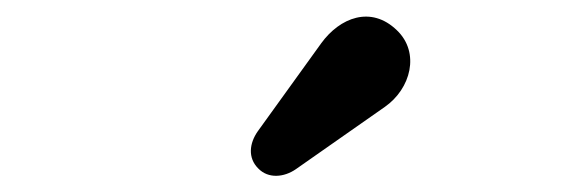

<svg xmlns="http://www.w3.org/2000/svg" viewBox="-20 -788 690 232"><path d="M291.5 -629.4C281.2 -614.7 279.3 -597.2 292 -584.5C304.2 -571.8 323.2 -573.7 337.4 -583.5L444.8 -658.7C476.6 -680.7 487.8 -724.6 459.5 -751.5C428.2 -781.7 390.6 -766.6 368.2 -735.8Z"/></svg>

Font: Supermercado One
Style: Regular
Weight: 400
Designer: James Grieshaber
Foundry: James Grieshaber
Version: Version 1.002